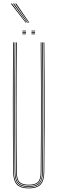

<svg xmlns="http://www.w3.org/2000/svg" viewBox="-20 -1034 317 1059"><path d="M138.5 5Q93.2 5 73.2 -16Q53.2 -37 52.8 -85Q51.8 -192.5 51.4 -284.6Q51 -376.8 51 -461Q51 -545.2 51.4 -628.2Q51.8 -711.2 52.5 -800H56.5Q55.8 -719.5 55.4 -625.5Q55 -531.5 55 -434.9Q55 -338.2 55.4 -248.5Q55.8 -158.8 56.5 -86.8Q57 -39.2 76 -19.1Q95 1 138.5 1Q182 1 201.1 -19.1Q220.2 -39.2 220.5 -86.8Q221.2 -158.2 221.6 -244.6Q222 -331 222 -425.2Q222 -519.5 221.6 -615Q221.2 -710.5 220.5 -800H224.5Q225.5 -684.5 225.9 -571.8Q226.2 -459 226 -339.8Q225.8 -220.5 224.2 -85Q223.8 -37 203.9 -16Q184 5 138.5 5ZM138.5 -3Q96.8 -3 78.9 -21.9Q61 -40.8 60.5 -86.5Q59.8 -158.2 59.4 -244.6Q59 -331 59 -425.2Q59 -519.5 59.4 -615Q59.8 -710.5 60.5 -800H64.5Q63.8 -719.5 63.4 -625.5Q63 -531.5 63 -434.9Q63 -338.2 63.4 -248.4Q63.8 -158.5 64.5 -86Q65 -41 82.5 -24Q100 -7 138.5 -7Q177.2 -7 194.8 -24Q212.2 -41 212.5 -86Q213.2 -157.8 213.6 -244.4Q214 -331 214 -425.2Q214 -519.5 213.6 -615Q213.2 -710.5 212.5 -800H216.5Q217.2 -719.5 217.6 -625.5Q218 -531.5 218 -435Q218 -338.5 217.6 -248.8Q217.2 -159 216.5 -86.5Q216.2 -40.8 198.2 -21.9Q180.2 -3 138.5 -3ZM138.5 -11Q102.5 -11 85.8 -26.4Q69 -41.8 68.5 -85.5Q67.8 -181.5 67.2 -301.8Q66.8 -422 67.1 -550.6Q67.5 -679.2 68.5 -800H72.5Q71.8 -719.5 71.4 -625.6Q71 -531.8 71 -435.2Q71 -338.8 71.4 -248.6Q71.8 -158.5 72.5 -85.2Q73 -43.5 88.8 -29.2Q104.5 -15 138.5 -15Q172.8 -15 188.5 -29.2Q204.2 -43.5 204.5 -85.2Q205.5 -181.2 205.9 -301.5Q206.2 -421.8 206 -550.4Q205.8 -679 204.5 -800H208.5Q209.2 -719.5 209.6 -625.5Q210 -531.5 210 -434.9Q210 -338.2 209.6 -248.2Q209.2 -158.2 208.5 -85.5Q208.2 -41.8 191.4 -26.4Q174.5 -11 138.5 -11ZM153.5 -861V-865H173.5V-861ZM103.5 -845V-849H123.5V-845ZM103.5 -853V-857H123.5V-853ZM103.5 -861V-865H123.5V-861ZM153.5 -845V-849H173.5V-845ZM153.5 -853V-857H173.5V-853ZM121.8 -909 39.8 -1014H45.8L125.8 -909ZM129.8 -909 51.8 -1014H57.8L133.8 -909ZM137.8 -909 63.8 -1014H69.8L141.8 -909Z"/></svg>

Font: Big Shoulders Inline Display SC Thin
Style: Regular
Weight: 100
Designer: Patric King
Foundry: XO Type Co
Version: Version 2.002